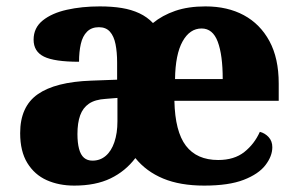

<svg xmlns="http://www.w3.org/2000/svg" viewBox="-20 -570 929 600"><path d="M212 10Q164 10 126 -7Q88 -24 65.5 -60.5Q43 -97 43 -154Q43 -237 98 -275.5Q153 -314 265 -318L346 -321V-375Q346 -407 341 -432Q336 -457 323.5 -471Q311 -485 289 -485Q266 -485 252 -471Q238 -457 232.5 -432.5Q227 -408 227 -377Q150 -377 117.5 -393Q85 -409 85 -446Q85 -483 113.5 -506Q142 -529 189 -539.5Q236 -550 292 -550Q330 -550 360.5 -545Q391 -540 415.5 -528.5Q440 -517 458 -498Q487 -522 527.5 -536Q568 -550 622 -550Q691 -550 742 -522.5Q793 -495 822 -441.5Q851 -388 851 -309V-255H525Q527 -159 561 -114.5Q595 -70 662 -70Q712 -70 743.5 -95Q775 -120 792 -158Q808 -154 819.5 -141.5Q831 -129 831 -110Q831 -82 809.5 -54Q788 -26 741.5 -8Q695 10 618 10Q543 10 490 -12Q437 -34 403 -76Q372 -35 325.5 -12.5Q279 10 212 10ZM269 -68Q293 -68 310.5 -83Q328 -98 337.5 -126Q347 -154 347 -191V-264L310 -261Q277 -259 258 -246Q239 -233 230.5 -209.5Q222 -186 222 -151Q222 -124 227 -105Q232 -86 242.5 -77Q253 -68 269 -68ZM676 -323Q676 -398 660.5 -439.5Q645 -481 610 -481Q573 -481 550.5 -440.5Q528 -400 527 -323Z"/></svg>

Font: Noto Rashi Hebrew ExtraBold
Style: Regular
Weight: 800
Version: Version 1.006